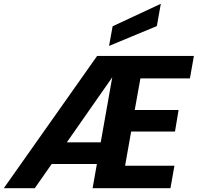

<svg xmlns="http://www.w3.org/2000/svg" viewBox="-45 -996 1046 1016"><path d="M-25 0 469 -700H981L960 -581H698L668 -414H900L881 -300H649L617 -119H878L857 0H445L549 -587L139 0ZM142 -128 227 -243H560L539 -128ZM532 -753 551 -857 806 -976 785 -858Z"/></svg>

Font: DM Sans 24pt Black
Style: Italic
Weight: 900
Italic angle: -10°
Designer: Colophon Foundry, Jonny Pinhorn
Foundry: Colophon Foundry
Version: Version 4.004;gftools[0.9.30]